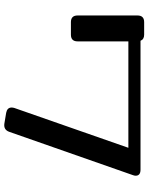

<svg xmlns="http://www.w3.org/2000/svg" viewBox="88 -802 732 949"><g transform="rotate(90 454.5 -328.0)"><path d="M185 -345Q185 -312 152 -312H90Q57 -312 57 -345V-641Q57 -674 90 -674H152Q175 -674 182 -656H819Q849 -656 849 -632Q849 -626 846 -618L632 -7Q622 21 592 17L538 8Q512 3 512 -19Q512 -22 512.5 -25Q513 -28 514 -32L711 -596H185Z"/></g></svg>

Font: Yusei Magic
Style: Regular
Weight: 400
Designer: Tanukizamurai
Foundry: Yusei Magic Project
Version: Version 1.200